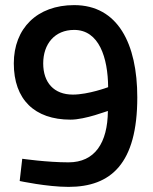

<svg xmlns="http://www.w3.org/2000/svg" viewBox="-20 -722 600 751"><path d="M265 -352C191 -352 149 -399 149 -474C149 -550 194 -605 270 -605C368 -605 402 -496 403 -381C403 -381 326 -352 265 -352ZM57 -14C57 -14 164 9 248 9C414 9 517 -82 517 -341C517 -551 441 -702 270 -702C125 -702 34 -611 34 -474C34 -333 115 -254 256 -254C314 -254 402 -289 402 -288C401 -163 351 -87 248 -87C164 -87 67 -101 67 -101L57 -14Z"/></svg>

Font: RazerF5 SemiBold
Style: Regular
Weight: 600
Foundry: Razer Inc.
Version: Version 2